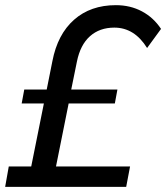

<svg xmlns="http://www.w3.org/2000/svg" viewBox="-32 -724 644 744"><path d="M592 -612 538 -538Q489 -617 411 -617Q354 -617 316.5 -583.5Q279 -550 266 -485L244 -377H423L413 -323H234L185 -79H472L457 0H-12L2 -79H89L138 -323H52L62 -377H149L171 -487Q191 -591 255 -647.5Q319 -704 417 -704Q473 -704 518 -680Q563 -656 592 -612Z"/></svg>

Font: TypoPRO Montserrat
Style: Italic
Weight: 400
Italic angle: -11.3°
Designer: Julieta Ulanovsky
Foundry: Julieta Ulanovsky
Version: Version 6.001